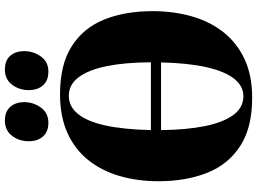

<svg xmlns="http://www.w3.org/2000/svg" viewBox="-150 -864 1027 766"><g transform="rotate(-90 363.0 -480.5)"><path d="M357.5 12.5Q238.5 13 164.5 -34.8Q90.5 -82.5 57 -167Q23.5 -251.5 23.5 -361.5Q23.5 -445.5 44.5 -517Q65.5 -588.5 108.2 -641.8Q151 -695 216.2 -724.5Q281.5 -754 371 -754Q489 -754 562.2 -707.2Q635.5 -660.5 668.8 -577.2Q702 -494 702 -385Q702 -300.5 681.2 -228.2Q660.5 -156 618 -102Q575.5 -48 510.5 -17.8Q445.5 12.5 357.5 12.5ZM363 -22.5Q403.5 -22.5 432.8 -59.8Q462 -97 478.5 -170.2Q495 -243.5 497.5 -351H227.5Q228.5 -250.5 243.2 -177Q258 -103.5 287.5 -63Q317 -22.5 363 -22.5ZM227.5 -391.5H498Q497.5 -493.5 482.8 -566.8Q468 -640 438.5 -679.5Q409 -719 364 -719Q322 -719 292 -682.5Q262 -646 246 -573.2Q230 -500.5 227.5 -391.5ZM256.5 -800.5Q221 -800.5 202 -822Q183 -843.5 183 -878.5Q183 -917.5 205 -945.8Q227 -974 264.5 -974H265.5Q301 -974 320 -952.8Q339 -931.5 339 -896.5Q339 -860 317.2 -830.2Q295.5 -800.5 257.5 -800.5ZM460.5 -800.5Q425 -800.5 406 -822Q387 -843.5 387 -878.5Q387 -917.5 409 -945.8Q431 -974 468 -974H469Q505 -974 523.8 -952.8Q542.5 -931.5 542.5 -896.5Q542.5 -860 521 -830.2Q499.5 -800.5 461.5 -800.5Z"/></g></svg>

Font: Merriweather 120pt Black
Style: Regular
Weight: 900
Designer: Eben Sorkin
Foundry: Eben Sorkin
Version: Version 2.100